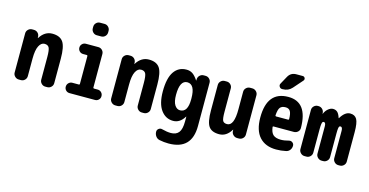

<svg xmlns="http://www.w3.org/2000/svg" viewBox="-94 -1230 3689 1921"><g transform="rotate(15 1750.0 -270.0)"><path d="M460 -309.6V-56.6Q460 -33.2 442.9 -16.6Q425.8 0 403.3 0H381.8Q358.4 0 341.8 -17.1Q325.2 -34.2 325.2 -56.6V-290Q325.2 -364.3 312.5 -388.2Q299.8 -412.1 265.1 -412.1Q230.5 -412.1 208.5 -369.1Q186.5 -326.2 186.5 -237.3V-56.6Q186.5 -33.2 169.9 -16.6Q153.3 0 129.9 0H107.4Q84 0 66.9 -17.1Q49.8 -34.2 49.8 -56.6V-462.9Q49.8 -486.3 66.9 -502.9Q84 -519.5 107.4 -519.5H125Q149.4 -519.5 166 -503.4Q182.6 -487.3 183.6 -462.9V-451.2Q183.6 -450.2 184.6 -450.2Q186.5 -450.2 186.5 -451.2Q236.3 -530.3 314.9 -530.3Q393.6 -530.3 426.8 -482.4Q460 -434.6 460 -309.6Z M896.5 -107.4Q918.9 -107.4 934.6 -91.8Q950.2 -76.2 950.2 -52.7Q950.2 -30.3 934.6 -15.1Q918.9 0 896.5 0H633.8Q610.4 0 595.2 -15.6Q580.1 -31.2 580.1 -52.7Q580.1 -76.2 596.2 -91.8Q612.3 -107.4 633.8 -107.4H702.1Q710 -107.4 710 -116.2V-404.3Q710 -413.1 702.1 -413.1H664.1Q640.6 -413.1 625.5 -428.7Q610.4 -444.3 610.4 -466.3Q610.4 -488.3 626 -503.9Q641.6 -519.5 664.1 -519.5H793Q816.4 -519.5 833 -502.9Q849.6 -486.3 849.6 -462.9V-116.2Q849.6 -107.4 859.4 -107.4ZM747.1 -759.8H793Q816.4 -759.8 833 -742.7Q849.6 -725.6 849.6 -703.1V-686.5Q849.6 -663.1 833 -646.5Q816.4 -629.9 793 -629.9H747.1Q723.6 -629.9 707 -647Q690.4 -664.1 690.4 -686.5V-703.1Q690.4 -726.6 707 -743.2Q723.6 -759.8 747.1 -759.8Z M1460 -309.6V-56.6Q1460 -33.2 1442.9 -16.6Q1425.8 0 1403.3 0H1381.8Q1358.4 0 1341.8 -17.1Q1325.2 -34.2 1325.2 -56.6V-290Q1325.2 -364.3 1312.5 -388.2Q1299.8 -412.1 1265.1 -412.1Q1230.5 -412.1 1208.5 -369.1Q1186.5 -326.2 1186.5 -237.3V-56.6Q1186.5 -33.2 1169.9 -16.6Q1153.3 0 1129.9 0H1107.4Q1084 0 1066.9 -17.1Q1049.8 -34.2 1049.8 -56.6V-462.9Q1049.8 -486.3 1066.9 -502.9Q1084 -519.5 1107.4 -519.5H1125Q1149.4 -519.5 1166 -503.4Q1182.6 -487.3 1183.6 -462.9V-451.2Q1183.6 -450.2 1184.6 -450.2Q1186.5 -450.2 1186.5 -451.2Q1236.3 -530.3 1314.9 -530.3Q1393.6 -530.3 1426.8 -482.4Q1460 -434.6 1460 -309.6Z M1825.2 -254.9V-264.6Q1825.2 -409.2 1745.1 -410.2Q1667 -410.2 1667 -259.8Q1667 -189.5 1689 -154.8Q1710.9 -120.1 1745.1 -120.1Q1825.2 -120.1 1825.2 -254.9ZM1903.3 -519.5Q1926.8 -519.5 1943.4 -502.9Q1960 -486.3 1960 -462.9V-14.6Q1960 230.5 1719.7 230.5Q1671.9 230.5 1625 220.7Q1600.6 215.8 1585.4 194.8Q1570.3 173.8 1570.3 148.4V147.5Q1570.3 127.9 1586.9 115.7Q1603.5 103.5 1624 109.4Q1674.8 123 1714.8 123Q1769.5 123 1796.4 88.9Q1823.2 54.7 1823.2 -25.4V-74.2Q1823.2 -75.2 1822.3 -75.2Q1820.3 -75.2 1820.3 -74.2Q1775.4 0 1705.1 0Q1627 0 1578.6 -66.4Q1530.3 -132.8 1530.3 -259.8Q1530.3 -396.5 1576.2 -463.4Q1622.1 -530.3 1705.1 -530.3Q1740.2 -530.3 1767.1 -512.7Q1793.9 -495.1 1823.2 -451.2Q1823.2 -450.2 1825.2 -450.2Q1826.2 -450.2 1826.2 -451.2V-462.9Q1827.1 -487.3 1844.2 -503.4Q1861.3 -519.5 1884.8 -519.5Z M2387.7 -519.5Q2411.1 -519.5 2428.2 -502.9Q2445.3 -486.3 2445.3 -462.9V-56.6Q2445.3 -33.2 2428.2 -16.6Q2411.1 0 2387.7 0H2370.1Q2345.7 0 2328.6 -16.6Q2311.5 -33.2 2310.5 -56.6V-69.3Q2310.5 -70.3 2309.6 -70.3Q2307.6 -70.3 2307.6 -69.3Q2259.8 9.8 2184.6 9.8Q2107.4 9.8 2076.2 -34.7Q2044.9 -79.1 2044.9 -200.2V-462.9Q2044.9 -486.3 2062 -502.9Q2079.1 -519.5 2101.6 -519.5H2123Q2146.5 -519.5 2163.1 -502.9Q2179.7 -486.3 2179.7 -462.9V-219.7Q2179.7 -149.4 2190.9 -128.9Q2202.1 -108.4 2235.4 -108.4Q2308.6 -108.4 2307.6 -283.2V-462.9Q2307.6 -486.3 2324.7 -502.9Q2341.8 -519.5 2365.2 -519.5Z M2814.5 -309.6Q2823.2 -309.6 2823.2 -318.4Q2822.3 -377 2807.1 -399.9Q2792 -422.9 2759.8 -422.9Q2720.7 -422.9 2703.1 -401.4Q2685.5 -379.9 2681.6 -318.4Q2681.6 -310.5 2690.4 -309.6ZM2759.8 -530.3Q2959 -530.3 2960 -261.7Q2960 -237.3 2942.4 -221.7Q2924.8 -206.1 2901.4 -206.1H2691.4Q2682.6 -206.1 2683.6 -198.2Q2690.4 -141.6 2716.8 -119.1Q2743.2 -96.7 2794.9 -96.7Q2833 -96.7 2877.9 -109.4Q2897.5 -114.3 2913.6 -102.1Q2929.7 -89.8 2929.7 -70.3Q2929.7 -44.9 2915 -25.4Q2900.4 -5.9 2876 -1Q2826.2 9.8 2775.4 9.8Q2663.1 9.8 2601.6 -58.1Q2540 -126 2540 -259.8Q2540 -530.3 2759.8 -530.3ZM2777.3 -769.5H2842.8Q2859.4 -769.5 2866.2 -754.9Q2873 -740.2 2862.3 -727.5L2778.3 -631.8Q2741.2 -589.8 2682.6 -589.8H2676.8Q2658.2 -589.8 2648.4 -606.4Q2638.7 -623 2648.4 -639.6L2692.4 -719.7Q2719.7 -769.5 2777.3 -769.5Z M3400.4 -530.3Q3448.2 -530.3 3469.2 -494.1Q3490.2 -458 3490.2 -360.4V-56.6Q3490.2 -33.2 3473.1 -16.6Q3456.1 0 3432.6 0H3417Q3393.6 0 3377 -17.1Q3360.4 -34.2 3360.4 -56.6V-339.8Q3360.4 -379.9 3338.9 -379.9Q3331.1 -379.9 3326.7 -375Q3322.3 -370.1 3319.8 -352.5Q3317.4 -335 3317.4 -299.8V-56.6Q3317.4 -33.2 3300.3 -16.6Q3283.2 0 3259.8 0H3244.1Q3220.7 0 3203.6 -17.1Q3186.5 -34.2 3186.5 -56.6V-339.8Q3186.5 -379.9 3166 -379.9Q3158.2 -379.9 3153.8 -375Q3149.4 -370.1 3146.5 -352.5Q3143.6 -335 3143.6 -299.8V-56.6Q3143.6 -33.2 3127 -16.6Q3110.4 0 3086.9 0H3067.4Q3043.9 0 3026.9 -17.1Q3009.8 -34.2 3009.8 -56.6V-462.9Q3009.8 -486.3 3026.9 -502.9Q3043.9 -519.5 3067.4 -519.5H3073.2Q3097.7 -519.5 3114.3 -502.9Q3130.9 -486.3 3131.8 -462.9V-456.1Q3131.8 -455.1 3132.8 -455.1Q3133.8 -455.1 3133.8 -456.1Q3148.4 -490.2 3173.3 -510.3Q3198.2 -530.3 3221.7 -530.3Q3249 -530.3 3267.1 -514.2Q3285.2 -498 3298.8 -456.1Q3298.8 -455.1 3299.8 -455.1Q3301.8 -455.1 3301.8 -456.1Q3345.7 -530.3 3400.4 -530.3Z"/></g></svg>

Font: Rounded Mgen+ 1m bold
Style: Bold
Weight: 700
Designer: [Source Han Sans]
Ryoko NISHIZUKA  (kana & ideographs); Paul D. Hunt (Latin, Greek & Cyrillic); Wenlong ZHANG  (bopomofo
Version: Version 1.059.20150602